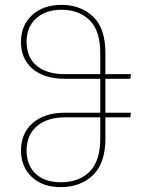

<svg xmlns="http://www.w3.org/2000/svg" viewBox="-20 -757 585 787"><path d="M412 -295H517L514 -276H412V-189Q412 -88 361 -39Q310 10 229 10Q154 10 110 -32Q66 -74 66 -140Q66 -211 114.5 -253Q163 -295 246 -295H391V-434H246Q162 -434 114 -474.5Q66 -515 66 -585Q66 -653 111.5 -695Q157 -737 232 -737Q310 -737 361 -689.5Q412 -642 412 -539V-453H517L514 -434H412ZM246 -453H391V-538Q391 -632 347 -674.5Q303 -717 232 -717Q167 -717 128 -681.5Q89 -646 89 -586Q89 -522 130.5 -487.5Q172 -453 246 -453ZM391 -190V-276H247Q174 -276 131.5 -240Q89 -204 89 -140Q89 -80 126 -45Q163 -10 229 -10Q304 -10 347.5 -53.5Q391 -97 391 -190Z"/></svg>

Font: FiraGO Thin
Style: Regular
Weight: 100
Designer: bBox Type
Foundry: bBox Type GmbH
Version: Version 1.001;PS 001.001;hotconv 1.0.88;makeotf.lib2.5.64775